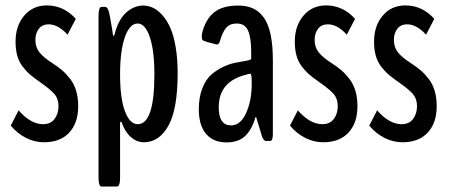

<svg xmlns="http://www.w3.org/2000/svg" viewBox="-20 -517 1647 705"><path d="M141.1 5.4Q107.4 5.4 75.4 -10.7Q43.5 -26.9 19.5 -55.7L48.3 -111.8Q92.8 -61 138.2 -61Q166 -61 180.4 -80.3Q194.8 -99.6 194.8 -127.4Q194.8 -154.3 179.9 -171.6Q165 -189 126.5 -215.8Q103.5 -231.9 89.6 -243.9Q75.7 -255.9 62.5 -273.4Q49.3 -291 43.2 -313.2Q37.1 -335.4 37.1 -364.7Q37.1 -421.9 68.8 -459.5Q100.6 -497.1 151.9 -497.1Q213.9 -497.1 258.3 -447.8L228 -389.6Q193.4 -427.7 158.2 -427.7Q135.3 -427.7 122.6 -411.4Q109.9 -395 109.9 -370.6Q109.9 -343.3 125 -324.5Q140.1 -305.7 170.9 -286.1Q192.9 -272 208.3 -258.8Q223.6 -245.6 238 -226.8Q252.4 -208 259.8 -183.1Q267.1 -158.2 267.1 -127Q267.1 -65.4 234.1 -30Q201.2 5.4 141.1 5.4Z M353 168Q341.8 168 341.8 134.3V-457.5Q341.8 -491.7 353 -491.7H365.7Q377.9 -491.7 383.3 -457.5Q383.8 -455.1 386.7 -439.2Q389.6 -423.3 392.1 -408.2Q394.5 -393.1 394.5 -390.6Q395.5 -385.3 397.5 -385.3Q398.9 -385.3 400.4 -389.6Q414.1 -444.8 443.1 -470.7Q472.2 -496.6 505.4 -496.6Q524.9 -496.6 542.7 -488Q560.5 -479.5 577.1 -460.4Q593.8 -441.4 606 -413.3Q618.2 -385.3 625.2 -343Q632.3 -300.8 632.3 -249Q632.3 -116.2 598.4 -55.4Q564.5 5.4 507.8 5.4Q482.9 5.4 460.9 -13.4Q439 -32.2 426.8 -67.4Q425.8 -70.3 423.8 -70.3Q420.9 -70.3 420.9 -64V134.3Q420.9 168 409.2 168ZM485.8 -61Q546.9 -61 546.9 -244.1Q546.9 -331.5 530 -381.1Q513.2 -430.7 485.4 -430.7Q456.1 -430.7 438.5 -380.4Q420.9 -330.1 420.9 -244.1Q420.9 -156.2 438.7 -108.6Q456.5 -61 485.8 -61Z M811.5 5.9Q763.2 5.9 736.6 -25.4Q710 -56.6 710 -116.2Q710 -160.6 723.4 -193.8Q736.8 -227.1 757.1 -244.1Q777.3 -261.2 801.8 -272.5Q826.2 -283.7 847.2 -287.1Q868.2 -290.5 884 -293.7Q899.9 -296.9 902.3 -300.3V-326.2Q902.3 -378.4 890.9 -404.5Q879.4 -430.7 849.1 -430.7Q823.7 -430.7 810.3 -414.8Q796.9 -398.9 787.6 -366.2Q783.2 -352.5 775.9 -353.5Q724.6 -366.2 724.1 -370.1Q721.2 -371.6 720.9 -381.3Q720.7 -391.1 723.1 -399.4Q735.8 -447.3 766.6 -471.9Q797.4 -496.6 854.5 -496.6Q885.3 -496.6 908 -486.6Q930.7 -476.6 947.8 -453.6Q964.8 -430.7 973.4 -391.4Q981.9 -352.1 981.9 -295.4V-24.4Q981.9 0.5 971.7 0.5H956.1Q947.3 0.5 940.4 -21Q939.5 -25.9 930.9 -52.7Q922.4 -79.6 921.4 -85Q920.9 -86.4 920.2 -86.9Q919.4 -87.4 918.5 -86.9Q917.5 -86.4 917.5 -85Q904.3 -40 879.6 -17.1Q855 5.9 811.5 5.9ZM828.6 -56.6Q862.8 -56.6 883.5 -101.6Q904.3 -146.5 904.3 -209Q904.3 -246.1 899.9 -246.1Q891.1 -246.1 885.3 -243.2Q832.5 -230 807.9 -200.2Q783.2 -170.4 783.2 -122.6Q783.2 -56.6 828.6 -56.6Z M1166.5 5.4Q1132.8 5.4 1100.8 -10.7Q1068.8 -26.9 1044.9 -55.7L1073.7 -111.8Q1118.2 -61 1163.6 -61Q1191.4 -61 1205.8 -80.3Q1220.2 -99.6 1220.2 -127.4Q1220.2 -154.3 1205.3 -171.6Q1190.4 -189 1151.9 -215.8Q1128.9 -231.9 1115 -243.9Q1101.1 -255.9 1087.9 -273.4Q1074.7 -291 1068.6 -313.2Q1062.5 -335.4 1062.5 -364.7Q1062.5 -421.9 1094.2 -459.5Q1126 -497.1 1177.2 -497.1Q1239.3 -497.1 1283.7 -447.8L1253.4 -389.6Q1218.8 -427.7 1183.6 -427.7Q1160.6 -427.7 1147.9 -411.4Q1135.3 -395 1135.3 -370.6Q1135.3 -343.3 1150.4 -324.5Q1165.5 -305.7 1196.3 -286.1Q1218.3 -272 1233.6 -258.8Q1249 -245.6 1263.4 -226.8Q1277.8 -208 1285.2 -183.1Q1292.5 -158.2 1292.5 -127Q1292.5 -65.4 1259.5 -30Q1226.6 5.4 1166.5 5.4Z M1457.5 5.4Q1423.8 5.4 1391.8 -10.7Q1359.9 -26.9 1335.9 -55.7L1364.7 -111.8Q1409.2 -61 1454.6 -61Q1482.4 -61 1496.8 -80.3Q1511.2 -99.6 1511.2 -127.4Q1511.2 -154.3 1496.3 -171.6Q1481.4 -189 1442.9 -215.8Q1419.9 -231.9 1406 -243.9Q1392.1 -255.9 1378.9 -273.4Q1365.7 -291 1359.6 -313.2Q1353.5 -335.4 1353.5 -364.7Q1353.5 -421.9 1385.3 -459.5Q1417 -497.1 1468.3 -497.1Q1530.3 -497.1 1574.7 -447.8L1544.4 -389.6Q1509.8 -427.7 1474.6 -427.7Q1451.7 -427.7 1439 -411.4Q1426.3 -395 1426.3 -370.6Q1426.3 -343.3 1441.4 -324.5Q1456.5 -305.7 1487.3 -286.1Q1509.3 -272 1524.7 -258.8Q1540 -245.6 1554.4 -226.8Q1568.8 -208 1576.2 -183.1Q1583.5 -158.2 1583.5 -127Q1583.5 -65.4 1550.5 -30Q1517.6 5.4 1457.5 5.4Z"/></svg>

Font: BenchNine
Style: Bold
Weight: 700
Version: Version 1 ; ttfautohint (v0.92.18-e454-dirty) -l 8 -r 50 -G 